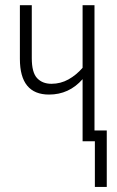

<svg xmlns="http://www.w3.org/2000/svg" viewBox="-20 -551 457 749"><path d="M348.6 -530.8V-42H396.5V178.2H350.1V0H302.2V-242.2Q249.5 -182.1 171.4 -182.1Q57.6 -182.1 57.6 -321.3V-530.8H104V-324.2Q104 -268.1 124.8 -246.1Q145.5 -224.1 180.7 -224.1Q216.3 -224.1 247.1 -241.2Q277.8 -258.3 302.2 -286.6V-530.8Z"/></svg>

Font: Open Sans Condensed Light
Style: Regular
Weight: 300
Width: 3
Designer: Monotype Design Team
Foundry: Monotype Imaging Inc.
Version: Version 3.003; ttfautohint (v1.8.4)